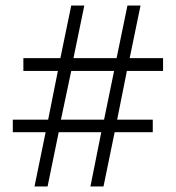

<svg xmlns="http://www.w3.org/2000/svg" viewBox="-20 -670 632 690"><path d="M104 0H151L191 -195H344L305 0H352L392 -195H529V-240H401L436 -415H566V-461H446L485 -650H438L399 -461H244L283 -650H236L197 -461H64V-415H188L153 -240H26V-195H144ZM199 -240 236 -415H390L354 -240Z"/></svg>

Font: Noto Sans Telugu SemiCondensed Light
Style: Regular
Weight: 300
Width: 4
Designer: Jelle Bosma - Monotype Design Team
Foundry: Monotype Imaging Inc.
Version: Version 2.005